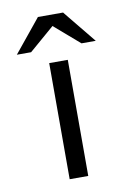

<svg xmlns="http://www.w3.org/2000/svg" viewBox="-69 -597 432 641"><g transform="rotate(-10 147.0 -276.0)"><path d="M178.2 -393.6V0H115.2V-393.6ZM190.9 -551.8 190.4 -551.3 281.2 -439.9H232.9L147.5 -513.7L62 -439.9H13.7L104.5 -551.3L104 -551.8H189.9Z"/></g></svg>

Font: Fibel Vienna LRS
Style: Regular
Weight: 400
Designer: Peter Wiegel
Foundry: Peter Wioegel
Version: Version 000.000